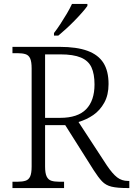

<svg xmlns="http://www.w3.org/2000/svg" viewBox="-20 -951 674 971"><path d="M43 0V-32H70Q93 -32 109 -37Q125 -42 132.5 -58.5Q140 -75 140 -109V-605Q140 -639 132.5 -655.5Q125 -672 109 -677Q93 -682 70 -682H43V-714H282Q368 -714 422.5 -694Q477 -674 503 -633Q529 -592 529 -526Q529 -471 507.5 -432Q486 -393 452 -369.5Q418 -346 377 -334L520 -115Q549 -72 572.5 -54Q596 -36 627 -36H634V0H624Q573 0 544 -7Q515 -14 496 -34Q477 -54 454 -90L310 -318H208V-109Q208 -75 216 -58.5Q224 -42 239.5 -37Q255 -32 278 -32H304V0ZM284 -355Q373 -355 415.5 -398.5Q458 -442 458 -524Q458 -577 442.5 -610.5Q427 -644 389 -660Q351 -676 285 -676H208V-355ZM253 -784Q268 -803 285 -829Q302 -855 318 -882Q334 -909 344 -931H422V-921Q413 -908 395.5 -888Q378 -868 356.5 -846Q335 -824 313.5 -804.5Q292 -785 275 -771H253Z"/></svg>

Font: Noto Serif Hebrew Light
Style: Regular
Weight: 300
Version: Version 2.003